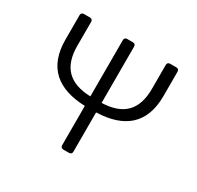

<svg xmlns="http://www.w3.org/2000/svg" viewBox="-137 -781 961 938"><g transform="rotate(30 343.0 -312.0)"><path d="M552.7 -608.4V-473.6C552.7 -351.6 492.2 -294.9 374 -291V-608.4C374 -618.2 368.2 -624 358.4 -624H326.2C316.4 -624 310.5 -618.2 310.5 -608.4V-291C191.4 -294.9 131.8 -352.5 131.8 -473.6V-608.4C131.8 -618.2 126 -624 116.2 -624H82C72.3 -624 66.4 -618.2 66.4 -608.4V-470.7C66.4 -313.5 157.2 -242.2 310.5 -237.3V-15.6C310.5 -5.9 316.4 0 326.2 0H358.4C368.2 0 374 -5.9 374 -15.6V-237.3C528.3 -242.2 619.1 -313.5 619.1 -470.7V-608.4C619.1 -618.2 613.3 -624 603.5 -624H568.4C558.6 -624 552.7 -618.2 552.7 -608.4Z"/></g></svg>

Font: Ed Sans Neue Light
Style: Regular
Weight: 300
Designer: Stephen Hutchings
Version: Version 1.004;PS 001.004;hotconv 1.0.88;makeotf.lib2.5.64775